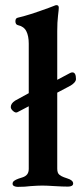

<svg xmlns="http://www.w3.org/2000/svg" viewBox="-20 -725 327 748"><path d="M203 -364V-68Q203 -51 211 -44.5Q219 -38 229 -34.5Q239 -31 242 -30Q265 -23 265 -10Q265 -4 259.5 -1Q254 2 245 2Q224 2 192 0Q162 -2 145 -2Q128 -2 100 0Q78 3 49 3Q41 3 35 0Q29 -3 29 -9Q29 -16 35 -20.5Q41 -25 52 -29Q55 -30 67.5 -34Q80 -38 86 -46Q92 -54 92 -67V-311L48 -288Q41 -284 31.5 -292Q22 -300 22 -308Q22 -322 39 -333L92 -362V-555Q92 -585 82.5 -603.5Q73 -622 50 -627Q45 -628 42.5 -632Q40 -636 40 -642Q40 -654 49 -656Q90 -665 169 -694L190 -702Q196 -705 200 -705Q209 -705 209 -695Q209 -688 206 -663.5Q203 -639 203 -604V-414L252 -440Q257 -443 262 -443Q276 -443 276 -417Q276 -410 269 -402.5Q262 -395 252 -390Z"/></svg>

Font: EB Garamond SemiBold
Style: Regular
Weight: 600
Designer: Georg Duffner and Octavio Pardo
Foundry: Georg Duffner
Version: Version 1.000